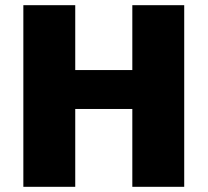

<svg xmlns="http://www.w3.org/2000/svg" viewBox="-20 -720 800 740"><path d="M490 -700H690V0H490V-300H270V0H70V-700H270V-450H490Z"/></svg>

Font: Fivo Sans Modern Heavy
Style: Regular
Weight: 900
Designer: Alexander Slobzheninov
Foundry: Alexander Slobzheninov
Version: 1.0